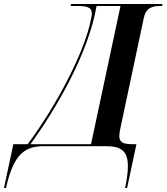

<svg xmlns="http://www.w3.org/2000/svg" viewBox="-109 -734 836 964"><path d="M-89 210H-79C-42 45 12 0 109 0H425C503 0 533 28 533 100C533 133 528 169 519 210H529L576 -10H556C513 -10 490 -18 490 -50C490 -61 492 -76 496 -93L613 -644C624 -696 657 -704 696 -704H705L707 -714H248L246 -704H275C322 -704 352 -700 352 -667C352 -657 350 -648 348 -638C315 -469 172 -201 30 -10H-42ZM44 -10C171 -185 334 -462 376 -704H496L348 -10Z"/></svg>

Font: Noto Serif Display SemiCondensed SemiBold
Style: Italic
Weight: 600
Width: 4
Italic angle: -12°
Designer: Monotype Design Team
Foundry: Monotype Imaging Inc.
Version: Version 2.009